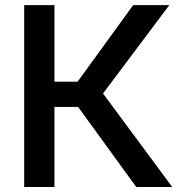

<svg xmlns="http://www.w3.org/2000/svg" viewBox="-20 -748 735 768"><path d="M76.7 0V-727.5H197.8V-421.4H290.5L512.7 -727.5H657.2L392.1 -374L668.9 0H524.9L292.5 -320.3H197.8V0Z"/></svg>

Font: Inter Cardless
Style: Medium
Weight: 500
Designer: Rasmus Andersson
Foundry: rsms
Version: Version 4.001;git-9221beed3